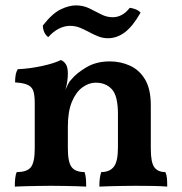

<svg xmlns="http://www.w3.org/2000/svg" viewBox="-20 -690 675 713"><path d="M109 -211V-307Q109 -334 104.5 -350Q100 -366 84.5 -374Q69 -382 36 -384Q36 -398 38 -410.5Q40 -423 46 -433Q91 -435 136.5 -445Q182 -455 206 -467Q217 -463 224.5 -451.5Q232 -440 232 -417ZM540 -138Q540 -87 553 -69Q566 -51 594 -51Q599 -40 600 -27.5Q601 -15 601 3Q579 1 547 0.5Q515 0 483 0Q462 0 436.5 0.5Q411 1 388 1.5Q365 2 349 3Q349 -13 350.5 -26.5Q352 -40 356 -51Q387 -51 402.5 -70.5Q418 -90 418 -142V-267Q418 -334 395.5 -358.5Q373 -383 335 -383Q310 -383 286 -365.5Q262 -348 247 -312Q232 -276 232 -220V-138Q232 -88 246 -69.5Q260 -51 294 -51Q298 -39 299 -26.5Q300 -14 300 3Q286 2 264 1.5Q242 1 217.5 0.5Q193 0 170 0Q149 0 123 0.5Q97 1 73.5 1.5Q50 2 35 3Q35 -14 36.5 -28Q38 -42 42 -51Q81 -51 95 -69.5Q109 -88 109 -138V-307L232 -417Q232 -405 230 -389.5Q228 -374 223 -357Q228 -367 232.5 -377Q237 -387 246 -396Q265 -419 301.5 -440.5Q338 -462 388 -462Q428 -462 463 -446Q498 -430 519 -394.5Q540 -359 540 -299ZM381 -548Q362 -548 344.5 -555Q327 -562 310.5 -571Q294 -580 277 -587Q260 -594 240 -594Q220 -594 199.5 -584Q179 -574 159 -552Q140 -567 139 -595Q174 -640 205 -655Q236 -670 262 -670Q289 -670 311.5 -659Q334 -648 355 -637Q376 -626 399 -626Q416 -626 432 -634.5Q448 -643 462 -661Q472 -660 483.5 -655.5Q495 -651 502 -643Q473 -592 443.5 -570Q414 -548 381 -548Z"/></svg>

Font: Vollkorn SemiBold
Style: Regular
Weight: 600
Designer: Friedrich Althausen
Foundry: Friedrich Althausen
Version: Version 5.000